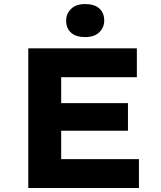

<svg xmlns="http://www.w3.org/2000/svg" viewBox="-20 -942 809 962"><path d="M121.7 0V-700H665.7V-555.2H286.5V-144.8H676.1V0ZM205.7 -286.9V-425.4H621.1V-286.9ZM406.8 -756.1Q360.9 -756.1 336.1 -778.1Q311.4 -800.2 311.4 -838.9Q311.4 -873.7 336.4 -897.7Q361.5 -921.7 406.8 -921.7Q452.7 -921.7 477.5 -899.7Q502.2 -877.7 502.2 -838.9Q502.2 -804.2 477.2 -780.1Q452.1 -756.1 406.8 -756.1Z"/></svg>

Font: Lexend Exa
Style: Regular
Weight: 400
Designer: Bonnie Shaver-Troup, Thomas Jockin
Foundry: Lexend
Version: Version 1.007